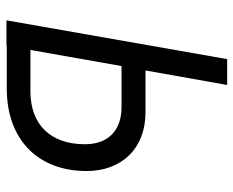

<svg xmlns="http://www.w3.org/2000/svg" viewBox="-86 -654 740 609"><g transform="rotate(90 284.5 -350.0)"><path d="M45 0H126V-1H262C421 -1 523 -98 523 -254C523 -366 451 -441 337 -441H204L250 -700H168ZM139 -76 190 -365H320C396 -365 438 -321 438 -249C438 -140 376 -76 270 -76Z"/></g></svg>

Font: Fixel Text 20240404
Style: Italic
Weight: 400
Width: 4
Italic angle: -10°
Designer: AlfaBravo + MacPaw
Foundry: Kyrylo Tkachov, Marchela Mozhyna, Serhii Makarenko, Maria Weinstein, Zakhar Kryvoshyya
Version: Version 1.211;Glyphs 3.2 (3225)